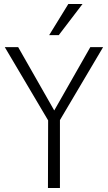

<svg xmlns="http://www.w3.org/2000/svg" viewBox="-20 -941 540 961"><path d="M220 0 221 -367 233 -318 4 -705H71L255 -382H248L432 -705H496L267 -318L280 -367V0ZM226 -765 322 -921H393L274 -765Z"/></svg>

Font: Nunito Sans 10pt Condensed Light
Style: Regular
Weight: 300
Width: 3
Designer: Vernon Adams
Foundry: Vernon Adams
Version: Version 3.101;gftools[0.9.27]